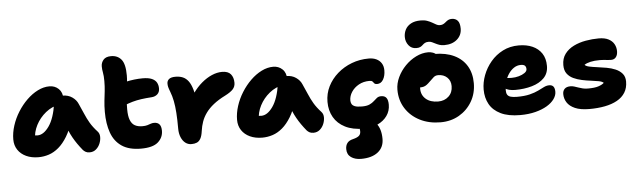

<svg xmlns="http://www.w3.org/2000/svg" viewBox="-57 -1010 4899 1477"><g transform="rotate(-5 2392.5 -271.5)"><path d="M207 10Q153 10 112 -9Q71 -28 48 -62.5Q25 -97 25 -143Q25 -195 42.5 -249.5Q60 -304 91 -353.5Q122 -403 162 -442Q202 -481 247 -503.5Q292 -526 337 -526Q379 -526 408 -498.5Q437 -471 437 -420Q437 -403 427.5 -393.5Q418 -384 405 -381Q343 -370 295 -331Q247 -292 219.5 -238.5Q192 -185 192 -127Q192 -113 194 -101.5Q196 -90 201 -73L127 -187Q152 -170 171 -164Q190 -158 214 -158Q261 -158 303 -217.5Q345 -277 362 -392Q366 -418 386.5 -432Q407 -446 432 -446Q475 -446 506 -424.5Q537 -403 550 -372Q570 -329 585.5 -292Q601 -255 621.5 -220Q642 -185 677 -147Q692 -131 692.5 -105.5Q693 -80 682.5 -54Q672 -28 651.5 -10.5Q631 7 602 7Q583 7 571 0Q559 -7 551 -16Q529 -43 512 -67.5Q495 -92 480 -118.5Q465 -145 451.5 -177Q438 -209 423 -249L483 -255Q461 -179 430 -128Q399 -77 363 -46.5Q327 -16 287.5 -3Q248 10 207 10Z M998 13Q906 13 850 -25Q794 -63 769.5 -132Q745 -201 745 -292Q745 -341 749.5 -379Q754 -417 758 -452.5Q762 -488 762 -530Q762 -570 757 -595Q752 -620 752 -644Q752 -672 770.5 -694Q789 -716 830 -716Q880 -716 909 -681Q938 -646 938 -558Q938 -533 935 -505Q932 -477 928 -445.5Q924 -414 921 -377.5Q918 -341 918 -298Q918 -246 930 -215Q942 -184 965.5 -171Q989 -158 1024 -158Q1047 -158 1062 -162.5Q1077 -167 1089 -171.5Q1101 -176 1115 -176Q1142 -176 1156 -160Q1170 -144 1170 -110Q1170 -58 1130 -22.5Q1090 13 998 13ZM894 -327Q848 -308 822.5 -329.5Q797 -351 797 -391Q797 -423 808 -449Q819 -475 865 -492Q893 -502 925.5 -509.5Q958 -517 992 -521Q1026 -525 1057 -525Q1102 -525 1128 -513.5Q1154 -502 1165 -482Q1176 -462 1176 -436Q1176 -408 1158.5 -392Q1141 -376 1114 -374Q1068 -371 1032.5 -366Q997 -361 965 -352Q933 -343 894 -327Z M1388 12Q1361 12 1340.5 -4Q1320 -20 1308 -49Q1296 -78 1296 -115Q1296 -185 1292.5 -237Q1289 -289 1281 -329.5Q1273 -370 1260 -403Q1250 -429 1247 -441.5Q1244 -454 1244 -468Q1244 -489 1259.5 -502Q1275 -515 1310 -515Q1342 -515 1366.5 -504.5Q1391 -494 1409 -470Q1427 -446 1439 -404.5Q1451 -363 1457 -300L1389 -278Q1411 -333 1442.5 -377.5Q1474 -422 1512 -454Q1550 -486 1590.5 -503.5Q1631 -521 1670 -521Q1716 -521 1737 -496Q1758 -471 1758 -429Q1758 -400 1739.5 -379.5Q1721 -359 1678 -337Q1624 -310 1587 -280.5Q1550 -251 1527 -219Q1504 -187 1492 -153Q1480 -119 1475 -82Q1470 -44 1458.5 -23.5Q1447 -3 1429.5 4.5Q1412 12 1388 12Z M1935 10Q1881 10 1840 -9Q1799 -28 1776 -62.5Q1753 -97 1753 -143Q1753 -195 1770.5 -249.5Q1788 -304 1819 -353.5Q1850 -403 1890 -442Q1930 -481 1975 -503.5Q2020 -526 2065 -526Q2107 -526 2136 -498.5Q2165 -471 2165 -420Q2165 -403 2155.5 -393.5Q2146 -384 2133 -381Q2071 -370 2023 -331Q1975 -292 1947.5 -238.5Q1920 -185 1920 -127Q1920 -113 1922 -101.5Q1924 -90 1929 -73L1855 -187Q1880 -170 1899 -164Q1918 -158 1942 -158Q1989 -158 2031 -217.5Q2073 -277 2090 -392Q2094 -418 2114.5 -432Q2135 -446 2160 -446Q2203 -446 2234 -424.5Q2265 -403 2278 -372Q2298 -329 2313.5 -292Q2329 -255 2349.5 -220Q2370 -185 2405 -147Q2420 -131 2420.5 -105.5Q2421 -80 2410.5 -54Q2400 -28 2379.5 -10.5Q2359 7 2330 7Q2311 7 2299 0Q2287 -7 2279 -16Q2257 -43 2240 -67.5Q2223 -92 2208 -118.5Q2193 -145 2179.5 -177Q2166 -209 2151 -249L2211 -255Q2189 -179 2158 -128Q2127 -77 2091 -46.5Q2055 -16 2015.5 -3Q1976 10 1935 10Z M2718 9Q2633 9 2575 -20.5Q2517 -50 2487.5 -101.5Q2458 -153 2458 -220Q2458 -284 2485.5 -339Q2513 -394 2561 -436Q2609 -478 2671 -501.5Q2733 -525 2803 -525Q2837 -525 2862 -513Q2887 -501 2901 -478.5Q2915 -456 2915 -424Q2915 -382 2898 -353Q2881 -324 2850 -324Q2835 -324 2829 -331.5Q2823 -339 2817 -346Q2811 -353 2793 -353Q2747 -353 2711 -333Q2675 -313 2654.5 -281.5Q2634 -250 2634 -216Q2634 -202 2640 -189.5Q2646 -177 2664 -169.5Q2682 -162 2719 -162Q2757 -162 2778.5 -172Q2800 -182 2813.5 -195Q2827 -208 2840 -218Q2853 -228 2873 -228Q2900 -228 2913 -211Q2926 -194 2926 -158Q2926 -110 2899.5 -72.5Q2873 -35 2826 -13Q2779 9 2718 9ZM2678 239Q2631 239 2600.5 217.5Q2570 196 2570 154Q2570 126 2584 107.5Q2598 89 2629 82Q2661 74 2675 62Q2689 50 2689 28Q2689 13 2686 5.5Q2683 -2 2679.5 -6.5Q2676 -11 2673 -16.5Q2670 -22 2670 -33Q2670 -44 2681.5 -54.5Q2693 -65 2719 -65Q2782 -65 2818.5 -21.5Q2855 22 2855 100Q2855 165 2808 202Q2761 239 2678 239Z M3312 12Q3222 12 3152 -23.5Q3082 -59 3042 -122Q3002 -185 3002 -266Q3002 -315 3024.5 -362.5Q3047 -410 3084.5 -448.5Q3122 -487 3168.5 -510Q3215 -533 3262 -533Q3282 -533 3299.5 -526.5Q3317 -520 3328 -506.5Q3339 -493 3339 -470Q3339 -430 3322 -399Q3305 -368 3254 -352Q3235 -346 3217.5 -332Q3200 -318 3188.5 -298.5Q3177 -279 3177 -259Q3177 -210 3212 -179.5Q3247 -149 3307 -149Q3356 -149 3388 -179Q3420 -209 3420 -258Q3420 -300 3393 -325.5Q3366 -351 3324 -351Q3303 -351 3289 -339Q3275 -327 3255 -307Q3241 -293 3229.5 -284.5Q3218 -276 3206 -272.5Q3194 -269 3178 -269Q3159 -269 3143.5 -284.5Q3128 -300 3128 -345Q3128 -376 3144 -406.5Q3160 -437 3186 -461.5Q3212 -486 3244 -501Q3276 -516 3308 -516Q3398 -516 3461.5 -485.5Q3525 -455 3558.5 -399Q3592 -343 3592 -266Q3592 -187 3555 -124Q3518 -61 3455 -24.5Q3392 12 3312 12ZM3175 -573Q3138 -573 3116 -601Q3094 -629 3094 -666Q3094 -696 3107.5 -722.5Q3121 -749 3150.5 -765.5Q3180 -782 3226 -782Q3255 -782 3276 -774.5Q3297 -767 3313.5 -757.5Q3330 -748 3343.5 -740.5Q3357 -733 3370 -733Q3384 -733 3393.5 -737Q3403 -741 3410.5 -747Q3418 -753 3425.5 -759Q3433 -765 3442.5 -769Q3452 -773 3466 -773Q3495 -773 3511.5 -754Q3528 -735 3528 -693Q3528 -642 3490.5 -609.5Q3453 -577 3392 -577Q3370 -577 3354 -582.5Q3338 -588 3324.5 -595Q3311 -602 3299 -607.5Q3287 -613 3273 -613Q3255 -613 3244.5 -607Q3234 -601 3226 -593Q3218 -585 3206.5 -579Q3195 -573 3175 -573Z M3927 10Q3835 10 3776.5 -18.5Q3718 -47 3690.5 -96.5Q3663 -146 3663 -210Q3663 -265 3684 -320.5Q3705 -376 3744 -422.5Q3783 -469 3838 -497Q3893 -525 3961 -525Q4021 -525 4066.5 -505Q4112 -485 4138 -446Q4164 -407 4164 -349Q4164 -292 4128.5 -256Q4093 -220 4034 -203Q3975 -186 3905 -186Q3853 -186 3822.5 -207Q3792 -228 3792 -256Q3792 -271 3799 -278.5Q3806 -286 3822 -286Q3833 -286 3847.5 -283.5Q3862 -281 3886 -281Q3914 -281 3941 -288.5Q3968 -296 3986.5 -309Q4005 -322 4005 -338Q4005 -356 3995.5 -365Q3986 -374 3964 -374Q3935 -374 3911 -358Q3887 -342 3869 -315.5Q3851 -289 3841.5 -255.5Q3832 -222 3832 -187Q3832 -168 3839.5 -155.5Q3847 -143 3865 -137.5Q3883 -132 3914 -132Q3973 -132 4013 -142Q4053 -152 4080 -165.5Q4107 -179 4127.5 -189Q4148 -199 4168 -199Q4190 -199 4200.5 -185.5Q4211 -172 4211 -145Q4211 -117 4191 -89Q4171 -61 4134 -39Q4097 -17 4044.5 -3.5Q3992 10 3927 10Z M4461 10Q4392 10 4350 -8.5Q4308 -27 4289 -57Q4270 -87 4270 -122Q4270 -147 4285 -162Q4300 -177 4330 -177Q4345 -177 4359.5 -172.5Q4374 -168 4389.5 -162.5Q4405 -157 4423 -152.5Q4441 -148 4463 -148Q4515 -148 4544 -157.5Q4573 -167 4588 -181Q4577 -192 4551 -197Q4525 -202 4491.5 -206Q4458 -210 4422.5 -217.5Q4387 -225 4357 -239Q4327 -253 4308.5 -278Q4290 -303 4290 -344Q4290 -395 4316 -430Q4342 -465 4384.5 -486Q4427 -507 4478 -516Q4529 -525 4578 -525Q4625 -525 4654 -510Q4683 -495 4697 -470Q4711 -445 4711 -415Q4711 -386 4697.5 -369Q4684 -352 4660 -352Q4643 -352 4631.5 -353.5Q4620 -355 4607.5 -356.5Q4595 -358 4573 -358Q4530 -358 4500 -351Q4470 -344 4453 -332Q4462 -321 4487.5 -315.5Q4513 -310 4548 -305.5Q4583 -301 4620 -294.5Q4657 -288 4688.5 -274.5Q4720 -261 4740 -237.5Q4760 -214 4760 -176Q4760 -127 4738 -91.5Q4716 -56 4675.5 -33.5Q4635 -11 4580.5 -0.5Q4526 10 4461 10Z"/></g></svg>

Font: Shantell Sans ExtraBold
Style: Regular
Weight: 800
Designer: Stephen Nixon, Anya Danilova, Shantell Martin
Foundry: Arrow Type
Version: Version 1.011;[c5ecc13dd]